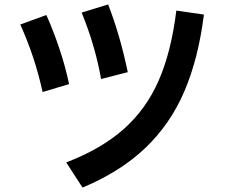

<svg xmlns="http://www.w3.org/2000/svg" viewBox="-20 -813 1040 870"><path d="M438 -455Q412 -604 350 -756L470 -793Q524 -654 559 -486ZM280 -77Q439 -138 540.5 -228Q642 -318 699 -448Q756 -578 779 -765L904 -747Q879 -548 815.5 -399.5Q752 -251 639 -143Q526 -35 354 37ZM173 -396Q139 -553 72 -702L190 -745Q222 -674 249.5 -591.5Q277 -509 293 -432Z"/></svg>

Font: IBM Plex Sans JP SemiBold
Style: Regular
Weight: 600
Designer: Mike Abbink; Paul van der Laan; Pieter van Rosmalen; Wujin Sim; Yejin Wi; Jinhee Kim; Boomi Park; Yona Kim; Kichan Ma
Foundry: Sandoll Inc.
Version: Version 1.001